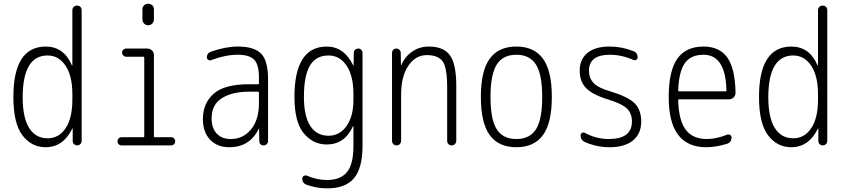

<svg xmlns="http://www.w3.org/2000/svg" viewBox="-20 -780 4540 1030"><path d="M235.4 -482.4Q102.5 -482.4 101.6 -259.8Q101.6 -149.4 136.2 -93.8Q170.9 -38.1 235.4 -38.1Q295.9 -38.1 332 -92.3Q368.2 -146.5 368.2 -245.1V-275.4Q368.2 -373 331.5 -427.7Q294.9 -482.4 235.4 -482.4ZM224.6 9.8Q149.4 9.8 100.6 -53.7Q51.8 -117.2 51.8 -259.8Q51.8 -529.3 224.6 -530.3Q322.3 -530.3 365.2 -430.7Q365.2 -428.7 367.2 -428.7Q368.2 -428.7 368.2 -429.7V-724.6Q368.2 -735.4 375 -742.7Q381.8 -750 393.1 -750Q404.3 -750 411.1 -743.2Q418 -736.3 418 -724.6V-24.4Q418 -14.6 411.1 -7.3Q404.3 0 394 0Q383.8 0 377 -6.8Q370.1 -13.7 370.1 -24.4V-89.8Q370.1 -90.8 368.2 -90.8Q367.2 -90.8 367.2 -88.9Q318.4 9.8 224.6 9.8Z M631.8 0Q623 0 616.7 -6.3Q610.4 -12.7 610.4 -22Q610.4 -31.2 616.7 -37.6Q623 -43.9 631.8 -43.9H750Q753.9 -43.9 753.9 -48.8V-470.7Q753.9 -475.6 750 -475.6H657.2Q648.4 -475.6 641.6 -482.4Q634.8 -489.3 634.8 -498Q634.8 -506.8 641.6 -513.2Q648.4 -519.5 657.2 -519.5H769.5Q784.2 -519.5 794.9 -509.8Q805.7 -500 805.7 -485.4V-48.8Q805.7 -43.9 809.6 -43.9H898.4Q907.2 -43.9 913.6 -37.6Q919.9 -31.2 919.9 -22Q919.9 -12.7 913.6 -6.3Q907.2 0 898.4 0ZM744.1 -730.5Q744.1 -743.2 752.9 -751.5Q761.7 -759.8 774.9 -759.8Q788.1 -759.8 796.9 -751.5Q805.7 -743.2 805.7 -730.5V-675.8Q805.7 -663.1 796.9 -653.8Q788.1 -644.5 774.9 -644.5Q761.7 -644.5 752.9 -653.8Q744.1 -663.1 744.1 -675.8Z M1315.4 -288.1Q1225.6 -288.1 1170.4 -253.4Q1115.2 -218.8 1115.2 -144.5Q1115.2 -92.8 1142.6 -63.5Q1169.9 -34.2 1217.8 -34.2Q1284.2 -34.2 1326.7 -85.9Q1369.1 -137.7 1369.1 -224.6V-283.2Q1369.1 -288.1 1364.3 -288.1ZM1210 9.8Q1145.5 9.8 1106.9 -30.8Q1068.4 -71.3 1068.4 -141.6Q1068.4 -225.6 1126 -276.9Q1183.6 -328.1 1315.4 -328.1H1364.3Q1369.1 -328.1 1369.1 -332V-365.2Q1369.1 -432.6 1343.8 -459.5Q1318.4 -486.3 1254.9 -486.3Q1188.5 -486.3 1111.3 -457Q1104.5 -454.1 1097.2 -459Q1089.8 -463.9 1089.8 -471.7Q1089.8 -495.1 1112.3 -502.9Q1191.4 -530.3 1254.9 -530.3Q1344.7 -530.3 1381.3 -491.7Q1418 -453.1 1418 -355.5V-23.4Q1418 -13.7 1411.1 -6.8Q1404.3 0 1394 0Q1383.8 0 1377.4 -6.3Q1371.1 -12.7 1371.1 -23.4L1370.1 -89.8Q1370.1 -90.8 1369.1 -90.8Q1368.2 -90.8 1368.2 -89.8Q1320.3 9.8 1210 9.8Z M1742.2 -482.4Q1674.8 -482.4 1642.6 -428.2Q1610.4 -374 1610.4 -259.8Q1610.4 -157.2 1644.5 -104.5Q1678.7 -51.8 1742.2 -51.8Q1801.8 -51.8 1838.9 -103.5Q1876 -155.3 1876 -245.1V-275.4Q1876 -373 1839.4 -427.7Q1802.7 -482.4 1742.2 -482.4ZM1732.4 -4.9Q1660.2 -4.9 1609.9 -64.5Q1559.6 -124 1559.6 -259.8Q1559.6 -529.3 1732.4 -530.3Q1825.2 -530.3 1874 -430.7Q1874 -428.7 1876 -428.7Q1877 -428.7 1877 -429.7L1877.9 -496.1Q1877.9 -505.9 1884.8 -512.7Q1891.6 -519.5 1901.9 -519.5Q1912.1 -519.5 1918.5 -512.7Q1924.8 -505.9 1924.8 -496.1V2Q1924.8 122.1 1878.9 176.3Q1833 230.5 1735.4 230.5Q1680.7 230.5 1627 211.9Q1601.6 204.1 1601.6 177.7Q1601.6 168.9 1609.4 164.1Q1617.2 159.2 1625 162.1Q1683.6 186.5 1735.4 185.5Q1805.7 185.5 1840.8 144Q1876 102.5 1876 2V-102.5Q1876 -103.5 1874 -103.5Q1873 -103.5 1873 -101.6Q1829.1 -4.9 1732.4 -4.9Z M2107.4 0Q2097.7 0 2090.3 -6.8Q2083 -13.7 2083 -25.4V-496.1Q2083 -505.9 2089.4 -512.7Q2095.7 -519.5 2106 -519.5Q2116.2 -519.5 2123 -512.7Q2129.9 -505.9 2129.9 -496.1L2130.9 -430.7Q2130.9 -429.7 2131.8 -429.7Q2132.8 -429.7 2132.8 -430.7Q2152.3 -476.6 2191.4 -503.4Q2230.5 -530.3 2280.3 -530.3Q2360.4 -530.3 2394 -482.9Q2427.7 -435.5 2427.7 -320.3V-24.4Q2427.7 -14.6 2420.4 -7.3Q2413.1 0 2402.8 0Q2392.6 0 2385.7 -6.8Q2378.9 -13.7 2378.9 -24.4V-310.5Q2378.9 -416 2355 -450.2Q2331.1 -484.4 2270 -484.4Q2209 -484.4 2170.4 -427.2Q2131.8 -370.1 2131.8 -271.5V-25.4Q2131.8 -14.6 2125 -7.3Q2118.2 0 2107.4 0Z M2855.5 -433.1Q2822.3 -486.3 2750 -486.3Q2677.7 -486.3 2644.5 -433.1Q2611.3 -379.9 2611.3 -259.8Q2611.3 -139.6 2644.5 -86.9Q2677.7 -34.2 2750 -34.2Q2822.3 -34.2 2855.5 -86.9Q2888.7 -139.6 2888.7 -259.8Q2888.7 -379.9 2855.5 -433.1ZM2893.1 -55.7Q2845.7 9.8 2750 9.8Q2654.3 9.8 2606.9 -55.7Q2559.6 -121.1 2559.6 -260.3Q2559.6 -399.4 2606.9 -464.8Q2654.3 -530.3 2750 -530.3Q2845.7 -530.3 2893.1 -464.8Q2940.4 -399.4 2940.4 -260.3Q2940.4 -121.1 2893.1 -55.7Z M3246.1 -245.1Q3161.1 -270.5 3125.5 -306.2Q3089.8 -341.8 3089.8 -400.4Q3089.8 -461.9 3131.3 -496.1Q3172.9 -530.3 3250 -530.3Q3316.4 -530.3 3377 -505.9Q3400.4 -498 3400.4 -471.7Q3400.4 -463.9 3393.6 -459.5Q3386.7 -455.1 3378.9 -458Q3315.4 -486.3 3252 -486.3Q3139.6 -486.3 3139.6 -400.4Q3139.6 -361.3 3164.1 -335Q3188.5 -308.6 3253.9 -290Q3347.7 -261.7 3383.8 -226.6Q3419.9 -191.4 3419.9 -127.9Q3419.9 -62.5 3375.5 -26.4Q3331.1 9.8 3250 9.8Q3181.6 9.8 3119.1 -17.6Q3094.7 -27.3 3094.7 -54.7Q3094.7 -62.5 3102.1 -66.9Q3109.4 -71.3 3117.2 -67.4Q3178.7 -34.2 3245.1 -34.2Q3370.1 -34.2 3370.1 -127.9Q3370.1 -171.9 3343.3 -197.8Q3316.4 -223.6 3246.1 -245.1Z M3753.9 -486.3Q3686.5 -486.3 3654.3 -441.9Q3622.1 -397.5 3618.2 -294.9Q3618.2 -290 3623 -290H3872.1Q3877 -290 3877 -294.9Q3873 -486.3 3753.9 -486.3ZM3768.6 9.8Q3566.4 9.8 3567.4 -259.8Q3567.4 -399.4 3613.3 -464.8Q3659.2 -530.3 3753.9 -530.3Q3839.8 -530.3 3881.8 -471.2Q3923.8 -412.1 3925.8 -282.2Q3925.8 -267.6 3915.5 -257.3Q3905.3 -247.1 3889.6 -247.1H3623Q3618.2 -247.1 3618.2 -242.2Q3621.1 -133.8 3658.7 -84Q3696.3 -34.2 3771.5 -34.2Q3822.3 -34.2 3880.9 -57.6Q3888.7 -60.5 3896.5 -56.2Q3904.3 -51.8 3904.3 -43Q3904.3 -16.6 3880.9 -8.8Q3820.3 9.8 3768.6 9.8Z M4235.4 -482.4Q4102.5 -482.4 4101.6 -259.8Q4101.6 -149.4 4136.2 -93.8Q4170.9 -38.1 4235.4 -38.1Q4295.9 -38.1 4332 -92.3Q4368.2 -146.5 4368.2 -245.1V-275.4Q4368.2 -373 4331.5 -427.7Q4294.9 -482.4 4235.4 -482.4ZM4224.6 9.8Q4149.4 9.8 4100.6 -53.7Q4051.8 -117.2 4051.8 -259.8Q4051.8 -529.3 4224.6 -530.3Q4322.3 -530.3 4365.2 -430.7Q4365.2 -428.7 4367.2 -428.7Q4368.2 -428.7 4368.2 -429.7V-724.6Q4368.2 -735.4 4375 -742.7Q4381.8 -750 4393.1 -750Q4404.3 -750 4411.1 -743.2Q4418 -736.3 4418 -724.6V-24.4Q4418 -14.6 4411.1 -7.3Q4404.3 0 4394 0Q4383.8 0 4377 -6.8Q4370.1 -13.7 4370.1 -24.4V-89.8Q4370.1 -90.8 4368.2 -90.8Q4367.2 -90.8 4367.2 -88.9Q4318.4 9.8 4224.6 9.8Z"/></svg>

Font: Rounded-L Mgen+ 1m light
Style: Regular
Weight: 200
Designer: [Source Han Sans]
Ryoko NISHIZUKA  (kana & ideographs); Paul D. Hunt (Latin, Greek & Cyrillic); Wenlong ZHANG  (bopomofo
Version: Version 1.059.20150602